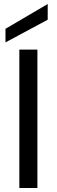

<svg xmlns="http://www.w3.org/2000/svg" viewBox="-20 -947 286 967"><path d="M77.4 0V-697.2H168.4V0ZM7.6 -801.9 220.3 -926.8V-847.7L7.6 -733.5Z"/></svg>

Font: Poppins Variable
Style: Regular
Weight: 100
Designer: Jonny Pinhorn
Foundry: Indian Type Foundry
Version: Version 6.000